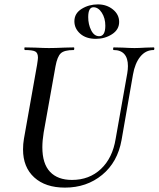

<svg xmlns="http://www.w3.org/2000/svg" viewBox="-20 -841 724 875"><path d="M563 -540Q563 -576 546.5 -594.5Q530 -613 498 -613Q495 -613 495.5 -619Q496 -625 498 -625L540 -624Q574 -622 593 -622Q612 -622 644 -624L680 -625Q684 -625 683.5 -619Q683 -613 680 -613Q644 -613 619.5 -583Q595 -553 586 -501L534 -203Q516 -102 445.5 -44Q375 14 276 14Q187 14 136 -32.5Q85 -79 85 -160Q85 -185 89 -208L149 -546Q153 -572 153 -578Q153 -600 140.5 -606.5Q128 -613 94 -613Q91 -613 91 -619Q91 -625 93 -625L141 -624Q181 -622 203 -622Q231 -622 273 -624L316 -625Q319 -625 318.5 -619Q318 -613 316 -613Q273 -613 257 -598Q241 -583 233 -539L179 -237Q173 -200 173 -170Q173 -95 208 -58Q243 -21 308 -21Q387 -21 440 -71Q493 -121 507 -208L560 -507Q563 -525 563 -540ZM319 -744Q319 -780 352 -800.5Q385 -821 426 -821Q466 -821 494.5 -798Q523 -775 523 -741Q523 -706 490.5 -685Q458 -664 417 -664Q372 -664 345.5 -687.5Q319 -711 319 -744ZM460 -724Q460 -758 444 -783Q428 -808 406 -808Q382 -808 382 -763Q382 -730 395.5 -703Q409 -676 432 -676Q460 -676 460 -724Z"/></svg>

Font: Cormorant Garamond SemiBold
Style: Italic
Weight: 600
Italic angle: -10°
Designer: Christian Thalmann (Catharsis Fonts)
Foundry: Catharsis Fonts
Version: Version 4.000